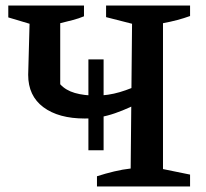

<svg xmlns="http://www.w3.org/2000/svg" viewBox="-20 -675 746 695"><path d="M287 -246Q192 -246 137 -287Q82 -328 82 -404L87 -589L10 -612V-655H284V-616Q265 -608 243.5 -602.5Q222 -597 198 -591V-370Q218 -348 251 -338.5Q284 -329 328 -329Q371 -329 413.5 -341.5Q456 -354 502 -377L501 -313Q451 -284 396 -265Q341 -246 287 -246ZM300 -131V-460H355V-131ZM331 0V-37Q362 -47 393.5 -54.5Q425 -62 453 -65L458 -589L364 -613V-655H668V-617Q646 -609 621.5 -602.5Q597 -596 570 -591V-63L668 -43V0Z"/></svg>

Font: Piazzolla 24pt SemiBold
Style: Regular
Weight: 600
Designer: Juan Pablo del Peral
Foundry: Huerta Tipografica
Version: Version 2.005